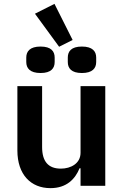

<svg xmlns="http://www.w3.org/2000/svg" viewBox="-20 -962 640 994"><path d="M397 0H525V-516H397V-171C397 -116 347 -89 295 -89C230 -89 198 -126 198 -201V-516H70V-183C70 -58 140 12 241 12C325 12 369 -35 392 -91H397ZM286 -720 356 -755 262 -942 161 -891ZM190 -584C245 -584 263 -609 263 -641V-664C263 -696 245 -721 190 -721C135 -721 116 -696 116 -664V-641C116 -609 135 -584 190 -584ZM404 -584C459 -584 478 -609 478 -641V-664C478 -696 459 -721 404 -721C349 -721 331 -696 331 -664V-641C331 -609 349 -584 404 -584Z"/></svg>

Font: IBM Mono SemiBold
Style: Regular
Weight: 600
Monospace: yes
Designer: Mike Abbink, Paul van der Laan, Pieter van Rosmalen
Foundry: Bold Monday
Version: Version 2.3